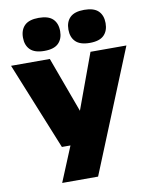

<svg xmlns="http://www.w3.org/2000/svg" viewBox="-114 -891 941 1190"><g transform="rotate(-10 356.0 -296.5)"><path d="M216 0 -7 -550H237L365 -201.5L493 -550H719L405 220H179L270 0ZM499 -605Q438.5 -605 410.2 -632.8Q382 -660.5 382 -709Q382 -758 410.2 -785.5Q438.5 -813 499 -813Q560 -813 588 -785.5Q616 -758 616 -709Q616 -660.5 588 -632.8Q560 -605 499 -605ZM213 -605Q152.5 -605 124.2 -632.8Q96 -660.5 96 -709Q96 -758 124.2 -785.5Q152.5 -813 213 -813Q274 -813 302 -785.5Q330 -758 330 -709Q330 -660.5 302 -632.8Q274 -605 213 -605Z"/></g></svg>

Font: Encode Sans Expanded Expanded Black
Style: Regular
Weight: 900
Width: 7
Designer: Multiple Designers
Foundry: Impallari Type
Version: Version 3.000; ttfautohint (v1.8.3) -l 8 -r 50 -G 200 -x 14 